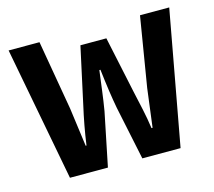

<svg xmlns="http://www.w3.org/2000/svg" viewBox="-78 -585 756 679"><g transform="rotate(-15 300.0 -245.5)"><path d="M99 0 6 -491H119L163 -236Q168 -200 172.5 -165.5Q177 -131 182 -95H185Q190 -131 196.5 -166Q203 -201 211 -236L256 -443H351L395 -236Q403 -200 410.5 -165.5Q418 -131 423 -95H427Q432 -131 436 -165.5Q440 -200 445 -236L487 -491H594L504 0H364L323 -196Q312 -254 302 -341H298Q293 -303 288.5 -267.5Q284 -232 278 -196L238 0Z"/></g></svg>

Font: Source Code Pro Semibold
Style: Regular
Weight: 600
Monospace: yes
Designer: Paul D. Hunt, Teo Tuominen
Foundry: Adobe Systems Incorporated
Version: Version 2.030;PS 1.000;hotconv 16.6.51;makeotf.lib2.5.65220